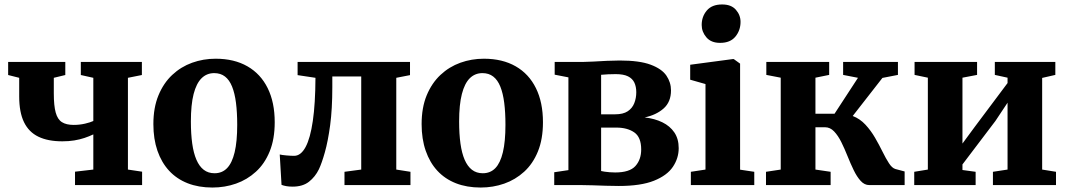

<svg xmlns="http://www.w3.org/2000/svg" viewBox="-20 -829 4784 860"><path d="M316 0V-60L398 -69.5V-227Q379 -218 358 -211Q337 -204 312.5 -200Q288 -196 259 -196Q194.5 -196 151.8 -216.8Q109 -237.5 87.5 -281.8Q66 -326 66 -397V-480.5L16.5 -493V-551.5H272.5V-493L221 -480.5V-410.5Q221 -355.5 229.5 -324.8Q238 -294 257.5 -281.8Q277 -269.5 310 -269.5Q336.5 -269.5 361 -275.2Q385.5 -281 398 -287V-480.5L342 -493V-551.5H615.5V-493L553 -480.5V-69.5L616.5 -60V0Z M667 -273Q667 -347 689.8 -402Q712.5 -457 751.5 -493.5Q790.5 -530 840.5 -548Q890.5 -566 946 -566Q1029 -566 1088.2 -532Q1147.5 -498 1179 -434.2Q1210.5 -370.5 1210.5 -281.5Q1210.5 -206 1188 -150.8Q1165.5 -95.5 1126.2 -59.8Q1087 -24 1037 -6.5Q987 11 931.5 11Q869.5 11 820.5 -8.2Q771.5 -27.5 737.5 -64.2Q703.5 -101 685.2 -153.8Q667 -206.5 667 -273ZM941 -53Q975 -53 997.2 -76Q1019.5 -99 1031 -147Q1042.5 -195 1042.5 -270Q1042.5 -325.5 1037 -368.5Q1031.5 -411.5 1019.5 -441.2Q1007.5 -471 987.8 -486.2Q968 -501.5 939.5 -501.5Q906 -501.5 882.8 -478.5Q859.5 -455.5 847.2 -407.8Q835 -360 835 -285Q835 -229 841 -186Q847 -143 859.8 -113.5Q872.5 -84 892.5 -68.5Q912.5 -53 941 -53Z M1290.5 7Q1275 7 1262.5 4.8Q1250 2.5 1241 -1L1233 -137Q1243.5 -134.5 1263 -132.8Q1282.5 -131 1297.5 -131Q1327.5 -131 1348.8 -170.5Q1370 -210 1381.2 -287.5Q1392.5 -365 1393 -480.5L1313 -492.5V-551.5H1816.5V-492.5L1755 -480.5V-69.5L1818.5 -59.5V0H1523V-59.5L1598 -69.5V-486.5H1468.5V-438.5Q1468.5 -340.5 1458.8 -268.2Q1449 -196 1435.2 -147.2Q1421.5 -98.5 1408.5 -71Q1392 -37 1364 -15Q1336 7 1290.5 7Z M1868.5 -273Q1868.5 -347 1891.2 -402Q1914 -457 1953 -493.5Q1992 -530 2042 -548Q2092 -566 2147.5 -566Q2230.5 -566 2289.8 -532Q2349 -498 2380.5 -434.2Q2412 -370.5 2412 -281.5Q2412 -206 2389.5 -150.8Q2367 -95.5 2327.8 -59.8Q2288.5 -24 2238.5 -6.5Q2188.5 11 2133 11Q2071 11 2022 -8.2Q1973 -27.5 1939 -64.2Q1905 -101 1886.8 -153.8Q1868.5 -206.5 1868.5 -273ZM2142.5 -53Q2176.5 -53 2198.8 -76Q2221 -99 2232.5 -147Q2244 -195 2244 -270Q2244 -325.5 2238.5 -368.5Q2233 -411.5 2221 -441.2Q2209 -471 2189.2 -486.2Q2169.5 -501.5 2141 -501.5Q2107.5 -501.5 2084.2 -478.5Q2061 -455.5 2048.8 -407.8Q2036.5 -360 2036.5 -285Q2036.5 -229 2042.5 -186Q2048.5 -143 2061.2 -113.5Q2074 -84 2094 -68.5Q2114 -53 2142.5 -53Z M2751.5 4Q2724.5 4 2694 3Q2663.5 2 2634.8 1Q2606 0 2585 0H2462.5V-57.5L2526 -67V-482.5L2464.5 -494.5V-551.5H2589Q2607.5 -551.5 2637 -553.2Q2666.5 -555 2698.5 -556.5Q2730.5 -558 2755.5 -558Q2844.5 -558 2894.5 -539.2Q2944.5 -520.5 2965 -490.2Q2985.5 -460 2985.5 -424Q2985.5 -372.5 2952.5 -343.2Q2919.5 -314 2867.5 -303Q2912.5 -298 2946.8 -281.2Q2981 -264.5 3000.5 -235.8Q3020 -207 3020 -165.5Q3020 -120.5 2994 -81.8Q2968 -43 2909.2 -19.5Q2850.5 4 2751.5 4ZM2735.5 -56.5Q2800 -56.5 2826 -85.2Q2852 -114 2852 -159.5Q2852 -214.5 2821 -236Q2790 -257.5 2740.5 -257.5H2672.5V-63Q2678.5 -61.5 2688.5 -60Q2698.5 -58.5 2710.8 -57.5Q2723 -56.5 2735.5 -56.5ZM2672.5 -317H2735.5Q2771 -317 2791.5 -330.5Q2812 -344 2821 -366.8Q2830 -389.5 2830 -416Q2830 -440.5 2821.5 -458.8Q2813 -477 2793 -487Q2773 -497 2737.5 -497Q2720 -497 2703.8 -496.2Q2687.5 -495.5 2672.5 -494Z M3074.5 0V-59.5L3140 -69.5V-452.5L3071.5 -472V-539L3263 -564.5H3266.5L3295 -544V-69L3358.5 -59.5V0ZM3205 -637Q3165 -637 3144 -661.8Q3123 -686.5 3123 -717Q3123 -755 3146 -782Q3169 -809 3214 -809H3215Q3255.5 -809 3276.2 -785.2Q3297 -761.5 3297 -731Q3297 -693 3274 -665Q3251 -637 3206 -637Z M3411 0V-59.5L3477 -69.5V-481L3412.5 -493.5V-551.5H3694V-493.5L3632.5 -481V-319.5H3718L3823 -480.5L3756.5 -493.5V-551.5H4002V-493.5L3932.5 -480L3799.5 -309.5Q3832 -297 3856.5 -270.5Q3881 -244 3899.5 -212Q3918 -180 3933 -149.5Q3948 -119 3961.8 -97.8Q3975.5 -76.5 3990.5 -72L4032 -61V0H3873.5Q3852 0 3835 -18.8Q3818 -37.5 3803.8 -67Q3789.5 -96.5 3776.2 -129.8Q3763 -163 3748.5 -192.2Q3734 -221.5 3716.2 -240.2Q3698.5 -259 3675.5 -259H3632.5V-69.5L3700.5 -59.5V0Z M4075 0V-59.5L4136 -69.5V-481L4076.5 -493.5V-551.5H4356.5V-493.5L4291 -481V-186L4345.5 -260L4493 -457V-481L4436 -493.5V-551.5H4707V-493.5L4648 -480V-69.5L4710 -59.5V0H4427.5V-59.5L4493 -69.5V-369L4438.5 -287L4291 -92.5V-67.5L4350 -59.5V0Z"/></svg>

Font: Merriweather 28pt ExtraBold
Style: Regular
Weight: 800
Version: Version 2.100